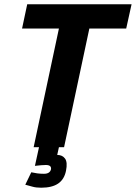

<svg xmlns="http://www.w3.org/2000/svg" viewBox="-20 -687 634 896"><path d="M279 0H137L255 -554H83L107 -667H594L569 -554H397ZM194 83Q187 83 172.5 84Q158 85 143 87L162 0H255L247 36Q271 36 283.5 53Q296 70 288 110Q280 150 251.5 169.5Q223 189 172 189Q148 189 131 184Q114 179 98 175L126 117Q139 120 153.5 122Q168 124 185 124Q213 124 218 103Q221 83 194 83Z"/></svg>

Font: Epunda Sans
Style: Bold Italic
Weight: 700
Italic angle: -12.0243°
Designer: Simon Atzbach
Foundry: typofactur
Version: Version 2.204; ttfautohint (v1.8.4.7-5d5b)